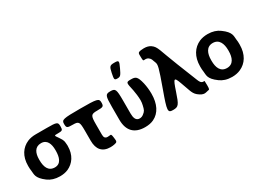

<svg xmlns="http://www.w3.org/2000/svg" viewBox="-41 -1445 2848 2127"><g transform="rotate(-30 1383.0 -382.0)"><path d="M562 -471C562 -523 549 -528 422 -528H281C241 -528 206 -522 175 -509C88 -472 32 -390 32 -269V-259C32 -240 33 -221 36 -203C43 -156 27 -113 130 -36C169 -7 220 10 282 10C321 10 355 4 385 -9C467 -45 523 -123 523 -239V-249C523 -257 522 -265 521 -273C518 -295 523 -309 485 -363C449 -415 444 -414 500 -414C556 -414 562 -419 562 -471ZM281 -414C358 -414 382 -346 382 -269V-259C382 -180 361 -104 282 -104C198 -104 173 -175 173 -259V-269C173 -349 201 -414 281 -414Z M928 10C947 10 963 8 978 5C1017 -2 1019 -11 1012 -60C1006 -108 1003 -111 983 -107C976 -106 968 -105 957 -105C923 -105 913 -125 913 -160V-288C913 -403 921 -415 1000 -415C1079 -415 1087 -420 1087 -472C1087 -523 1065 -528 848 -528C631 -528 609 -523 609 -472C609 -420 616 -415 690 -415C765 -415 772 -403 772 -289V-162C772 -52 823 10 928 10Z M1371 10C1414 10 1451 3 1482 -12C1570 -54 1616 -148 1616 -276C1616 -327 1610 -373 1601 -415C1576 -521 1554 -528 1493 -528C1431 -528 1436 -519 1460 -410C1468 -368 1474 -323 1475 -276C1475 -254 1472 -232 1467 -212C1455 -161 1451 -148 1415 -121C1402 -111 1386 -104 1366 -104C1317 -104 1305 -151 1305 -203V-366C1305 -513 1298 -528 1234 -528C1170 -528 1163 -513 1163 -366V-204C1163 -65 1234 10 1371 10ZM1349 -696C1333 -619 1335 -611 1373 -611C1411 -611 1419 -619 1455 -696C1491 -772 1489 -780 1431 -780C1373 -780 1365 -772 1349 -696Z M1716 -692C1717 -644 1718 -639 1731 -640C1735 -641 1740 -641 1745 -641C1763 -641 1776 -637 1786 -629C1814 -608 1810 -593 1826 -557C1841 -520 1834 -492 1750 -258C1665 -24 1663 0 1733 0C1802 0 1814 -15 1863 -162C1912 -309 1921 -314 1958 -212L1998 -100C2009 -68 2024 -41 2047 -22C2118 37 2147 10 2174 7C2195 6 2197 0 2197 -51C2196 -101 2196 -106 2192 -106C2189 -105 2188 -105 2184 -105H2180C2150 -105 2138 -136 2129 -158L2027 -414C1934 -646 1937 -692 1879 -732C1857 -747 1830 -755 1793 -755C1779 -755 1765 -754 1752 -752C1717 -746 1714 -739 1716 -692Z M2233 -269V-259C2233 -240 2234 -221 2237 -203C2244 -156 2227 -112 2332 -36C2371 -7 2421 10 2484 10C2524 10 2560 3 2591 -11C2678 -49 2734 -134 2734 -259V-269C2734 -288 2733 -307 2730 -325C2723 -372 2740 -416 2635 -492C2596 -521 2546 -538 2483 -538C2443 -538 2408 -531 2377 -518C2289 -479 2233 -394 2233 -269ZM2593 -269V-259C2593 -176 2566 -104 2484 -104C2400 -104 2374 -175 2374 -259V-269C2374 -351 2401 -424 2483 -424C2565 -424 2593 -352 2593 -269Z"/></g></svg>

Font: Asimov Print
Style: A
Weight: 500
Designer: Google
Version: Version 2.000980: 2014